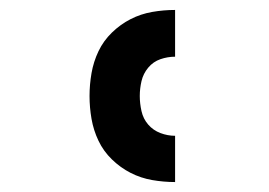

<svg xmlns="http://www.w3.org/2000/svg" viewBox="-20 -800 540 386"><path d="M332 -434Q309 -434 286 -438Q263 -442 242.5 -452.5Q222 -463 205 -479.5Q188 -496 178 -517Q168 -538 164 -561Q160 -584 160 -607Q160 -630 164 -653Q168 -676 178 -697Q188 -718 205 -734.5Q222 -751 242.5 -761.5Q263 -772 286 -776Q309 -780 332 -780V-686Q317 -686 302.5 -681Q288 -676 278 -664Q268 -652 264.5 -637Q261 -622 261 -607Q261 -592 264.5 -576.5Q268 -561 278 -549.5Q288 -538 302.5 -532.5Q317 -527 332 -527Z"/></svg>

Font: Iosevka Heavy
Style: Regular
Weight: 900
Monospace: yes
Designer: Belleve Invis
Foundry: Belleve Invis
Version: Version 32.5.0; ttfautohint (v1.8.4)